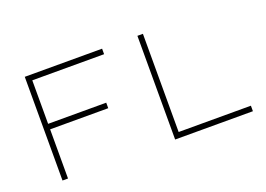

<svg xmlns="http://www.w3.org/2000/svg" viewBox="-100 -954 1680 1211"><g transform="rotate(-20 740.0 -348.0)"><path d="M139 -696H658V-659H176V-367H566V-330H176V0H139ZM895 0V-696H932V-37H1417V0Z"/></g></svg>

Font: Major Mono Display
Style: Regular
Weight: 400
Designer: Emre Parlak
Foundry: Emre Parlak
Version: Version 2.000; ttfautohint (v1.8) -l 8 -r 50 -G 200 -x 14 -D